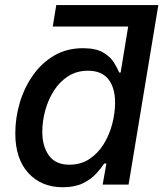

<svg xmlns="http://www.w3.org/2000/svg" viewBox="-20 -748 662 778"><path d="M552.7 -640.6H193.8L208 -727.5H621.6ZM234.4 10.7Q147.5 10.7 94.7 -47.1Q42 -105 42 -207.5Q42 -271.5 60.5 -333Q79.1 -394.5 114.3 -444.1Q149.4 -493.7 200.2 -523.2Q251 -552.7 315.9 -552.7Q368.2 -552.7 397.7 -535.4Q427.2 -518.1 441.7 -494.6Q456.1 -471.2 462.9 -454.1H468.8L513.7 -727.5H621.6L501 0H396L411.1 -85.4H402.3Q389.6 -65.9 368.9 -43.5Q348.1 -21 315.4 -5.1Q282.7 10.7 234.4 10.7ZM261.2 -80.6Q307.1 -80.6 341.8 -103.3Q376.5 -126 399.7 -163.3Q422.9 -200.7 434.6 -245.1Q446.3 -289.6 446.3 -333Q446.3 -392.1 419.2 -426.8Q392.1 -461.4 336.4 -461.4Q291 -461.4 256.3 -439.2Q221.7 -417 198.5 -380.6Q175.3 -344.2 163.3 -300.5Q151.4 -256.8 151.4 -213.9Q151.4 -155.3 178.2 -117.9Q205.1 -80.6 261.2 -80.6Z"/></svg>

Font: Inter Medium
Style: Italic
Weight: 500
Italic angle: -9.3988°
Designer: Rasmus Andersson
Foundry: rsms
Version: Version 4.001;git-66647c0bb